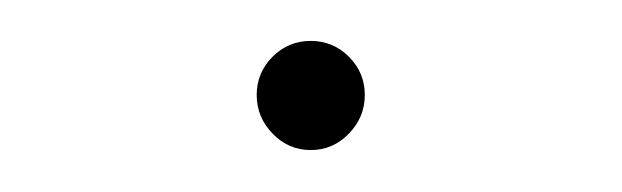

<svg xmlns="http://www.w3.org/2000/svg" viewBox="-20 -566 298 92"><path d="M128.9 -494.1Q118.2 -494.1 110.6 -502Q103 -509.8 103 -520.5Q103 -531.2 110.6 -538.8Q118.2 -546.4 128.9 -546.4Q139.6 -546.4 147.2 -538.8Q154.8 -531.2 154.8 -520.5Q154.8 -509.8 147.2 -502Q139.6 -494.1 128.9 -494.1Z"/></svg>

Font: Inter 17pt Thin
Style: Regular
Weight: 250
Version: Version 4.001;git-66647c0bb